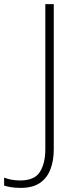

<svg xmlns="http://www.w3.org/2000/svg" viewBox="-116 -734 378 932"><path d="M-15 178Q-44 178 -63.5 174.5Q-83 171 -96 167V128Q-82 134 -61.5 138Q-41 142 -18 142Q52 142 78 100Q104 58 104 -9V-714H145V-8Q145 46 128.5 88.5Q112 131 77 154.5Q42 178 -15 178Z"/></svg>

Font: Noto Sans Hebrew Thin ExtraLight
Style: Regular
Weight: 250
Version: Version 3.001